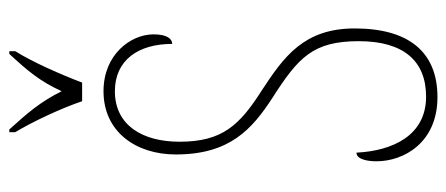

<svg xmlns="http://www.w3.org/2000/svg" viewBox="-300 -672 981 422"><g transform="rotate(-90 191.0 -460.5)"><path d="M180 -771H221C238 -816 266 -880 290 -918V-931H284C247 -891 224 -864 202 -816C178 -864 154 -891 118 -931H112V-918C135 -880 165 -816 180 -771ZM189 10C289 10 340 -54 340 -172C340 -284 277 -328 204 -376C127 -425 91 -463 91 -557C91 -638 127 -699 202 -699C270 -699 306 -648 306 -573C317 -573 327 -584 327 -614C327 -664 283 -724 202 -724C113 -724 63 -653 63 -565C63 -447 118 -398 187 -353C276 -296 312 -264 312 -163C312 -65 269 -15 190 -15C105 -15 71 -88 67 -168C51 -168 48 -140 48 -124C48 -64 89 10 189 10Z"/></g></svg>

Font: Noto Serif Devanagari ExtraCondensed Thin
Style: Regular
Weight: 100
Width: 2
Designer: Universal Thirst, Indian Type Foundry and the Monotype Design Team
Foundry: Monotype Imaging Inc.
Version: Version 2.004